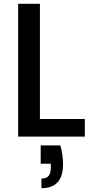

<svg xmlns="http://www.w3.org/2000/svg" viewBox="-20 -715 484 1005"><path d="M189 -92H424V0H75V-695H189ZM310 145Q310 270 197 270V220Q222 220 234 206Q246 192 246 163V142H193V46H296Q310 98 310 145Z"/></svg>

Font: IBM-Poppins
Style: Poppins-Medium
Weight: 500
Designer: Mike Abbink, Paul van der Laan, Pieter van Rosmalen, Ben Mitchell, Mark Frömberg
Foundry: Bold Monday
Version: Version 1.1